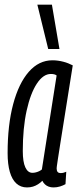

<svg xmlns="http://www.w3.org/2000/svg" viewBox="-20 -810 338 840"><path d="M214.1 10Q202.4 10 192.9 6.5Q183.5 3.1 176.6 -3.5Q169.7 -10 165.3 -19.1Q156.7 -10.3 146.3 -3.8Q135.9 2.8 124.2 6.4Q112.5 10 98 10Q70.8 10 51.8 -7.1Q32.8 -24.2 23 -57.9Q13.3 -91.6 13.3 -140.3Q13.3 -263.2 37.6 -354.3Q61.9 -445.5 106 -495.9Q150.2 -546.2 209.4 -546.2Q221.6 -546.2 233.4 -544.6Q245.2 -543 256.7 -540Q268.2 -537.1 278.4 -533Q288.6 -528.9 298.3 -524Q278.2 -398.5 265.3 -316.7Q252.3 -235 244.6 -186.8Q236.9 -138.6 233.4 -115.1Q229.8 -91.5 228.8 -83.6Q227.8 -75.7 227.8 -73.7Q227.8 -63.3 231.9 -58Q236 -52.8 245.7 -52.8Q251.9 -52.8 257.5 -54.2Q263.1 -55.6 269.9 -58.6L266.5 -4.3Q256.3 1.5 242.6 5.8Q228.9 10 214.1 10ZM163.2 -68.6 227.7 -479.9Q222.3 -483.7 216.5 -485Q210.7 -486.4 202.5 -486.4Q169.1 -486.4 141.2 -444.1Q113.3 -401.7 96.5 -325.8Q79.7 -249.8 79.7 -149.1Q79.7 -101.8 90.8 -77.9Q101.9 -53.9 121.8 -53.9Q129.3 -53.9 136.6 -55.8Q144 -57.6 151 -60.9Q158 -64.2 163.2 -68.6ZM190.9 -595.7 143.4 -789.7H207.1L240.1 -595.7Z"/></svg>

Font: Georama
Style: Italic
Weight: 400
Width: 2
Italic angle: -9°
Designer: Jean-Baptiste Levee
Foundry: Production Type
Version: Version 1.000